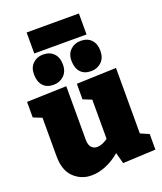

<svg xmlns="http://www.w3.org/2000/svg" viewBox="-168 -1038 979 1160"><g transform="rotate(-20 321.5 -458.0)"><path d="M219 15Q152 15 105 -30.5Q58 -76 58 -167V-414L3 -436V-536L258 -544V-199Q258 -167 272 -151Q286 -135 309 -135Q340 -135 378 -162V-414L323 -436V-536L578 -545V-124L633 -100V0L422 10L403 -61Q358 -23 310.5 -4Q263 15 219 15ZM432 -578Q388 -578 364.5 -603.5Q341 -629 340 -675Q339 -720 366 -746Q393 -772 432 -772Q476 -772 500.5 -746Q525 -720 525 -675Q525 -629 498 -603.5Q471 -578 432 -578ZM190 -578Q147 -578 123.5 -603.5Q100 -629 99 -675Q98 -720 124.5 -746Q151 -772 190 -772Q234 -772 259 -746Q284 -720 284 -675Q284 -629 256.5 -603.5Q229 -578 190 -578ZM480 -931V-796H144V-931Z"/></g></svg>

Font: Bitter Black
Style: Regular
Weight: 900
Designer: Sol Matas, and Bitter project Authors
Foundry: Sol Matas
Version: Version 2.001